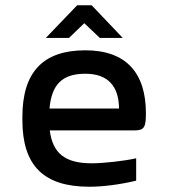

<svg xmlns="http://www.w3.org/2000/svg" viewBox="-20 -700 640 729"><path d="M534 -270C534 -422 460 -509 304 -509C144 -509 65 -427 65 -256V-244C65 -71 146 9 319 9C370 9 434 1 497 -14V-99C453 -89 374 -80 328 -80C228 -80 180 -117 169 -205H492C528 -205 534 -218 534 -270ZM154 -556H242L300 -612L359 -556H446L328 -680H273ZM168 -288C176 -380 217 -420 304 -420C390 -420 431 -373 432 -288Z"/></svg>

Font: LT Wave Mono Medium
Style: Regular
Weight: 500
Designer: Daniel Lyons
Version: Version 2.5 (Glyphs App)